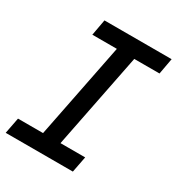

<svg xmlns="http://www.w3.org/2000/svg" viewBox="-168 -808 846 916"><g transform="rotate(30 255.0 -350.0)"><path d="M494 -612H355L251 -88H387L370 0H0L17 -88H155L259 -612H124L140 -700H510Z"/></g></svg>

Font: TypoPRO Montserrat Alternates
Style: Italic
Weight: 400
Italic angle: -11.3°
Designer: Julieta Ulanovsky
Foundry: Julieta Ulanovsky
Version: Version 6.001